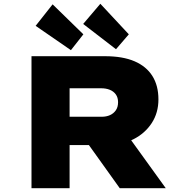

<svg xmlns="http://www.w3.org/2000/svg" viewBox="-20 -998 1000 1018"><path d="M147 0V-700H536Q631 -700 693.5 -673Q756 -646 788 -595Q820 -544 820 -471Q820 -400 784.5 -345.5Q749 -291 688 -260Q627 -229 548 -229H349V0ZM615 0 389 -316 613 -341 859 0ZM349 -379H520Q544 -379 563 -387.5Q582 -396 594 -413Q606 -430 606 -456Q606 -481 594 -497.5Q582 -514 562 -522Q542 -530 516 -530H349ZM595 -737 421 -871 512 -978 663 -816ZM356 -732 169 -861 259 -975 422 -816Z"/></svg>

Font: Lexend Tera Black
Style: Regular
Weight: 900
Version: Version 1.007